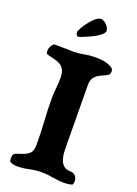

<svg xmlns="http://www.w3.org/2000/svg" viewBox="-173 -998 764 1072"><g transform="rotate(20 209.0 -462.0)"><path d="M279 -717Q290 -717 308.5 -715.5Q327 -714 345 -709Q363 -704 376 -695.5Q389 -687 389 -674Q389 -668 387 -658Q376 -646 359.5 -639.5Q343 -633 327.5 -624Q312 -615 301 -600Q290 -585 290 -555Q290 -470 291.5 -386Q293 -302 293 -217Q293 -196 293.5 -170Q294 -144 300 -122Q306 -100 321 -85Q336 -70 365 -70Q384 -70 394.5 -56.5Q405 -43 405 -25Q405 -15 400 -5Q378 2 350 2Q316 2 283 -4.5Q250 -11 216 -11Q178 -11 143.5 -3Q109 5 71 5Q59 5 47.5 2Q36 -1 27 -9L26 -31Q26 -52 43 -58.5Q60 -65 80.5 -71.5Q101 -78 118 -92.5Q135 -107 135 -145Q135 -214 130.5 -282.5Q126 -351 126 -420Q126 -450 129.5 -479.5Q133 -509 133 -539Q133 -573 123.5 -590Q114 -607 98 -616Q82 -625 60.5 -629.5Q39 -634 15 -642Q12 -649 12 -659Q12 -673 18 -684.5Q24 -696 34 -705Q62 -707 89 -705.5Q116 -704 144 -704Q179 -704 212 -710.5Q245 -717 279 -717ZM233 -929Q242 -929 251.5 -923.5Q261 -918 268.5 -910Q276 -902 280.5 -893Q285 -884 285 -877Q285 -867 275 -857Q265 -847 250 -837.5Q235 -828 217 -819.5Q199 -811 184 -804.5Q169 -798 158.5 -794.5Q148 -791 148 -791Q143 -791 139 -795Q135 -799 133 -803L132 -817Q142 -841 156 -861Q170 -881 183 -895.5Q196 -910 206.5 -918Q217 -926 222 -926Q225 -926 227.5 -927.5Q230 -929 233 -929Z"/></g></svg>

Font: CAT Altenglisch
Style: Regular
Weight: 400
Designer: Peter Wiegel
Foundry: Peter Wiegel, CAT Fonts
Version: Version 1.000